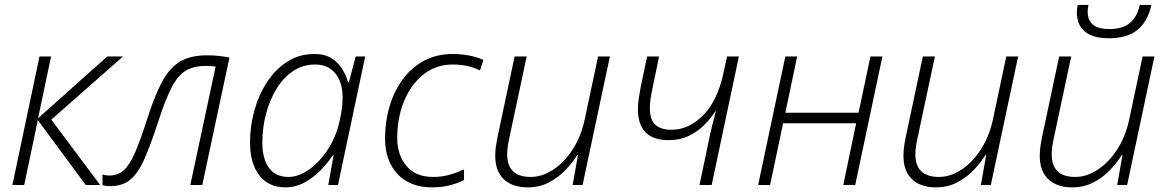

<svg xmlns="http://www.w3.org/2000/svg" viewBox="-20 -764 4822 793"><path d="M31.2 0 143.1 -530.8H190.9L137.2 -275.4L422.9 -530.8H488.3L191.9 -270L393.6 0H334L136.2 -268.1L80.1 0Z M435.1 4.9Q416 4.9 403.3 0.5V-43.5Q408.7 -42 415.8 -40.5Q422.9 -39.1 432.1 -39.1Q467.3 -39.1 491.7 -61.3Q516.1 -83.5 538.8 -136.2Q561.5 -189 590.8 -281.7Q620.1 -372.1 650.4 -428Q680.7 -483.9 723.9 -509.8Q767.1 -535.6 835.4 -535.6Q861.3 -535.6 884.5 -533Q907.7 -530.3 927.7 -526.4L815.4 0H766.1L870.6 -489.3Q863.3 -490.2 852.3 -491Q841.3 -491.7 829.6 -491.7Q780.3 -491.7 747.6 -472.2Q714.8 -452.6 689.2 -403.6Q663.6 -354.5 635.3 -267.1Q603 -167.5 576.7 -107.9Q550.3 -48.3 517.8 -21.7Q485.4 4.9 435.1 4.9Z M1158.2 9.8Q1089.4 9.8 1051 -39.8Q1012.7 -89.4 1012.7 -176.3Q1012.7 -242.7 1030.5 -307.4Q1048.3 -372.1 1082.8 -424.8Q1117.2 -477.5 1166.5 -509.3Q1215.8 -541 1278.8 -541Q1321.3 -541 1349.4 -523.2Q1377.4 -505.4 1393.8 -478.5Q1410.2 -451.7 1417.5 -424.3H1420.9L1449.2 -530.8H1488.3L1376 0H1335.9L1357.9 -124H1355.5Q1335.9 -94.2 1306.4 -63.2Q1276.9 -32.2 1239.3 -11.2Q1201.7 9.8 1158.2 9.8ZM1171.4 -33.2Q1213.4 -33.2 1256.6 -63.7Q1299.8 -94.2 1334 -146.7Q1368.2 -199.2 1382.8 -265.1Q1389.6 -294.9 1392.3 -317.9Q1395 -340.8 1395 -360.4Q1395 -424.8 1364.7 -461.2Q1334.5 -497.6 1281.7 -497.6Q1230.5 -497.6 1189.9 -470Q1149.4 -442.4 1121.3 -396Q1093.3 -349.6 1078.4 -292.2Q1063.5 -234.9 1063.5 -175.8Q1063.5 -108.4 1090.8 -70.8Q1118.2 -33.2 1171.4 -33.2Z M1764.6 9.8Q1672.9 9.8 1621.6 -45.4Q1570.3 -100.6 1570.3 -192.4Q1570.3 -262.2 1589.1 -325.2Q1607.9 -388.2 1643.8 -436.8Q1679.7 -485.4 1731.7 -513.2Q1783.7 -541 1850.1 -541Q1884.3 -541 1917.5 -534.7Q1950.7 -528.3 1976.6 -516.6L1962.4 -473.1Q1913.1 -497.6 1850.1 -497.6Q1780.3 -497.6 1728.8 -456.3Q1677.2 -415 1648.9 -346.2Q1620.6 -277.3 1620.6 -193.8Q1620.6 -124.5 1658.4 -78.9Q1696.3 -33.2 1768.6 -33.2Q1804.2 -33.2 1835 -41.7Q1865.7 -50.3 1896.5 -64.5V-20Q1871.1 -7.3 1838.4 1.2Q1805.7 9.8 1764.6 9.8Z M2159.7 9.8Q2096.2 9.8 2060.8 -23.7Q2025.4 -57.1 2025.4 -121.1Q2025.4 -138.7 2027.8 -157Q2030.3 -175.3 2034.2 -194.8L2105.5 -530.8H2155.3L2082.5 -189Q2074.7 -152.8 2074.7 -127Q2074.7 -33.2 2171.9 -33.2Q2219.2 -33.2 2264.9 -63.2Q2310.5 -93.3 2345.5 -147.2Q2380.4 -201.2 2395.5 -273.4L2450.2 -530.8H2499L2386.2 0H2345.2L2367.2 -124H2364.3Q2346.7 -95.2 2317.9 -64.2Q2289.1 -33.2 2249.3 -11.7Q2209.5 9.8 2159.7 9.8Z M2869.1 0 2907.2 -182.1Q2914.1 -216.8 2921.9 -247.3Q2929.7 -277.8 2936.5 -304.2H2934.1Q2916.5 -275.9 2889.2 -248.3Q2861.8 -220.7 2825 -202.9Q2788.1 -185.1 2741.7 -185.1Q2614.7 -185.1 2614.7 -314Q2614.7 -333.5 2617.9 -356Q2621.1 -378.4 2626 -403.8L2652.8 -530.8H2702.1L2675.3 -400.9Q2669.4 -374 2666.7 -354.7Q2664.1 -335.4 2664.1 -318.4Q2664.1 -268.1 2687.5 -248Q2710.9 -228 2753.4 -228Q2824.7 -228 2884 -287.8Q2943.4 -347.7 2967.8 -461.4L2982.9 -530.8H3031.7L2919.4 0Z M3111.3 0 3223.6 -530.8H3272.5L3223.6 -298.3H3525.9L3575.2 -530.8H3624.5L3512.2 0H3462.9L3516.1 -254.9H3214.4L3160.6 0Z M3845.7 9.8Q3782.2 9.8 3746.8 -23.7Q3711.4 -57.1 3711.4 -121.1Q3711.4 -138.7 3713.9 -157Q3716.3 -175.3 3720.2 -194.8L3791.5 -530.8H3841.3L3768.6 -189Q3760.7 -152.8 3760.7 -127Q3760.7 -33.2 3857.9 -33.2Q3905.3 -33.2 3950.9 -63.2Q3996.6 -93.3 4031.5 -147.2Q4066.4 -201.2 4081.5 -273.4L4136.2 -530.8H4185.1L4072.3 0H4031.2L4053.2 -124H4050.3Q4032.7 -95.2 4003.9 -64.2Q3975.1 -33.2 3935.3 -11.7Q3895.5 9.8 3845.7 9.8Z M4408.7 9.8Q4345.2 9.8 4309.8 -23.7Q4274.4 -57.1 4274.4 -121.1Q4274.4 -138.7 4276.9 -157Q4279.3 -175.3 4283.2 -194.8L4354.5 -530.8H4404.3L4331.5 -189Q4323.7 -152.8 4323.7 -127Q4323.7 -33.2 4420.9 -33.2Q4468.3 -33.2 4513.9 -63.2Q4559.6 -93.3 4594.5 -147.2Q4629.4 -201.2 4644.5 -273.4L4699.2 -530.8H4748L4635.3 0H4594.2L4616.2 -124H4613.3Q4595.7 -95.2 4566.9 -64.2Q4538.1 -33.2 4498.3 -11.7Q4458.5 9.8 4408.7 9.8ZM4559.6 -606Q4494.1 -606 4460.9 -633.5Q4427.7 -661.1 4427.7 -712.4Q4427.7 -719.7 4428.7 -728.8Q4429.7 -737.8 4431.6 -743.7H4475.6Q4474.1 -735.8 4473.1 -729Q4472.2 -722.2 4472.2 -715.8Q4472.2 -681.2 4493.7 -662.6Q4515.1 -644 4562 -644Q4616.7 -644 4646.7 -669.2Q4676.8 -694.3 4687.5 -743.7H4735.4Q4721.2 -676.8 4679 -641.4Q4636.7 -606 4559.6 -606Z"/></svg>

Font: Open Sans Light
Style: Italic
Weight: 300
Italic angle: -12°
Designer: Monotype Design Team
Foundry: Monotype Imaging Inc.
Version: Version 3.003; ttfautohint (v1.8.4)